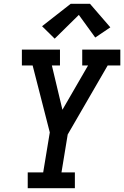

<svg xmlns="http://www.w3.org/2000/svg" viewBox="-20 -998 658 1018"><path d="M127 0V-84H209L244 -296L153 -651H96V-735H298V-651H255L311 -416L447 -651H416V-735H618V-651H551L339 -285L306 -84H377V0ZM270 -793 203 -859 355 -978H457L565 -853L485 -799L398 -919Z"/></svg>

Font: Iosevka Etoile Medium Oblique
Style: Regular
Weight: 500
Italic angle: -9°
Designer: Belleve Invis
Foundry: Belleve Invis
Version: Version 15.5.2; ttfautohint (v1.8.4)